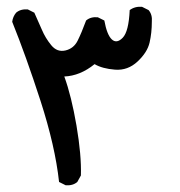

<svg xmlns="http://www.w3.org/2000/svg" viewBox="-20 -375 540 576"><path d="M176.8 180.7 157.2 170.9Q145.5 63.5 101.6 -72.3Q57.6 -208 16.6 -309.6Q18.6 -325.2 28.3 -336.9Q42 -348.6 63.5 -346.7L83 -336.9Q94.7 -311.5 105.5 -286.1Q116.2 -260.7 133.8 -239.3Q151.4 -217.8 176.3 -223.6Q201.2 -229.5 212.9 -252.9Q224.6 -276.4 238.3 -313.5Q252 -325.2 273.4 -323.2L293 -313.5Q300.8 -270.5 315.4 -256.8Q330.1 -243.2 348.1 -261.7Q366.2 -280.3 369.1 -344.7Q384.8 -356.4 406.2 -354.5L425.8 -344.7Q437.5 -331.1 435.5 -309.6Q435.5 -276.4 428.7 -247.1Q421.9 -217.8 392.6 -190.4Q363.3 -163.1 325.2 -166Q287.1 -168.9 263.7 -182.6Q220.7 -147.5 172.9 -145.5Q194.3 -86.9 209.5 2Q224.6 90.8 222.7 151.4L211.9 170.9Q198.2 182.6 176.8 180.7Z"/></svg>

Font: JasonHandwriting2
Style: Regular
Weight: 400
Version: Version 1.05.10